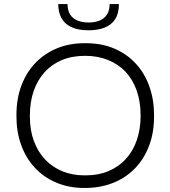

<svg xmlns="http://www.w3.org/2000/svg" viewBox="-20 -921 844 951"><path d="M402 10H397.5Q321.5 10 260 -16Q196.5 -42.5 152.5 -90.5Q108 -138 84.5 -204Q61.5 -268 61.5 -343.5V-352.5Q61.5 -433 86.5 -498.5Q112 -565 157.5 -611.5Q203.5 -658 265.5 -683Q326 -707 397.5 -707H406Q483 -707 545 -681Q608.5 -654 652.5 -606Q697 -558 720 -492Q743 -427 743 -352.5V-343.5Q743 -263 718 -198Q692.5 -131.5 647 -85.5Q601 -39 538.5 -14.5Q475.5 10 402 10ZM406.5 -52.5Q468 -52.5 517.5 -73.5Q568.5 -95 604 -134.5Q639.5 -173.5 658 -228Q676.5 -283 676.5 -348Q676.5 -418.5 656.5 -474Q636.5 -529 600.5 -567Q564 -604.5 513.5 -624.5Q463 -644.5 402 -644.5Q337 -644.5 286.5 -623.5Q235.5 -602 200.5 -563Q165.5 -524 146.5 -469.5Q128 -415 128 -348V-343Q128 -276.5 147.5 -223.5Q167.5 -169 204 -130.5Q240 -92.5 290.5 -72Q339.5 -52.5 397.5 -52.5ZM419 -771Q366 -771 332.8 -787Q299.5 -803 284 -832.2Q268.5 -861.5 268.5 -901H314.5Q314.5 -868.5 328 -848.2Q341.5 -828 365.2 -818.8Q389 -809.5 419 -809.5Q449 -809.5 472.5 -818.8Q496 -828 509.5 -848.2Q523 -868.5 523 -901H569Q569 -855 550.5 -826.2Q532 -797.5 498.2 -784.2Q464.5 -771 419 -771Z"/></svg>

Font: Acari Sans Neue
Style: Regular
Weight: 400
Designer: Alfredo Marco Pradil (font), Cristiano Sobral (main changes)
Foundry: Hanken Design Co. (font), Cristiano Sobral (main changes)
Version: Version 2.459;March 19, 2022;FontCreator 14.0.0.2808 64-bit;